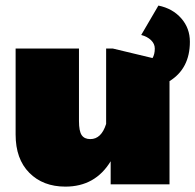

<svg xmlns="http://www.w3.org/2000/svg" viewBox="-20 -678 719 707"><path d="M563.3 -657.5Q615.8 -646.7 647.5 -610.4Q679.2 -574.2 679.2 -524.2Q679.2 -425.8 604.2 -379.2V0.8H387.5V-84.2Q330.8 9.2 220.8 9.2Q138.3 9.2 87.9 -41.7Q37.5 -92.5 37.5 -182.5V-499.2H270.8V-232.5Q270.8 -195 280.8 -180.4Q290.8 -165.8 312.5 -165.8Q353.3 -165.8 370.8 -221.7V-499.2H395.8L541.7 -464.2Q550 -478.3 550 -499.2Q550 -516.7 536.2 -530Q522.5 -543.3 500 -549.2Z"/></svg>

Font: BoonTook
Style: Regular
Weight: 400
Designer: Sungsit Sawaiwan
Foundry: FontUni
Version: Version 3.0